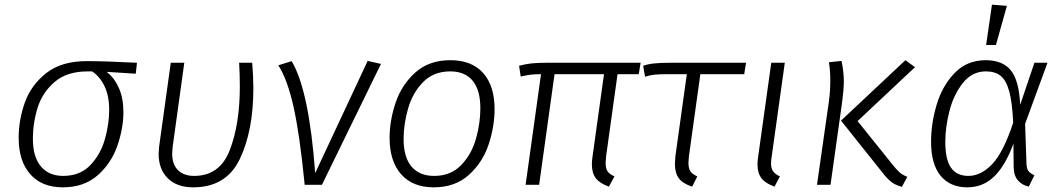

<svg xmlns="http://www.w3.org/2000/svg" viewBox="-20 -792 4547 823"><path d="M60 -201Q60 -278 86.5 -352.5Q113 -427 178 -478.5Q243 -530 352 -530Q429 -530 567 -523L562 -476L437 -484Q470 -459 489.5 -415Q509 -371 509 -312Q509 -242 483 -167Q457 -92 398.5 -40.5Q340 11 249 11Q159 11 109.5 -45.5Q60 -102 60 -201ZM448 -321Q448 -380 428.5 -421.5Q409 -463 375 -486H356Q267 -486 214.5 -441Q162 -396 141.5 -331Q121 -266 121 -196Q121 -120 155 -79Q189 -38 251 -38Q323 -38 367 -84Q411 -130 429.5 -195Q448 -260 448 -321Z M1066 -413Q1066 -232 1008 -110.5Q950 11 808 11Q738 11 699 -28Q660 -67 660 -132Q660 -141 662 -163L712 -523H770L720 -162Q718 -142 718 -134Q718 -87 743 -62.5Q768 -38 812 -38Q923 -38 965.5 -150Q1008 -262 1008 -420Q1008 -475 1005 -523H1061Q1066 -465 1066 -413Z M1331 -50 1556 -531 1613 -518 1360 0H1286Q1265 -214 1238.5 -333Q1212 -452 1173 -512L1230 -530Q1305 -405 1331 -50Z M1650 -201Q1650 -276 1676 -352.5Q1702 -429 1760.5 -481.5Q1819 -534 1911 -534Q2002 -534 2051 -479Q2100 -424 2100 -324Q2100 -250 2074.5 -173Q2049 -96 1990 -42.5Q1931 11 1839 11Q1749 11 1699.5 -45Q1650 -101 1650 -201ZM2039 -328Q2039 -406 2006 -446Q1973 -486 1910 -486Q1838 -486 1793 -439.5Q1748 -393 1729 -326Q1710 -259 1710 -196Q1710 -118 1744 -78Q1778 -38 1841 -38Q1912 -38 1956.5 -84Q2001 -130 2020 -196.5Q2039 -263 2039 -328Z M2578 -122Q2576 -100 2576 -94Q2576 -70 2584.5 -57.5Q2593 -45 2614 -36L2590 8Q2551 -6 2534 -28Q2517 -50 2517 -88Q2517 -103 2520 -122L2569 -474H2357L2291 0H2233L2299 -474Q2273 -474 2255.5 -472Q2238 -470 2212 -464L2205 -510Q2230 -517 2256 -520Q2282 -523 2323 -523H2726L2718 -474H2627Z M2933 -122Q2931 -100 2931 -94Q2931 -70 2939.5 -57.5Q2948 -45 2969 -36L2947 8Q2907 -5 2890 -27.5Q2873 -50 2873 -89Q2873 -98 2875 -122L2924 -474H2844Q2806 -474 2786 -472Q2766 -470 2745 -463L2737 -510Q2756 -517 2783 -520Q2810 -523 2853 -523H3178L3170 -474H2982Z M3288 -122Q3285 -104 3285 -92Q3285 -70 3294 -57.5Q3303 -45 3323 -36L3300 8Q3261 -6 3244 -28Q3227 -50 3227 -88Q3227 -103 3230 -122L3286 -523H3344Z M3762 -53 3585 -275 3861 -534 3902 -504 3656 -273 3803 -90Q3822 -66 3834.5 -54.5Q3847 -43 3869 -34L3846 9Q3817 1 3799.5 -13Q3782 -27 3762 -53ZM3533 -357Q3539 -400 3539 -447Q3539 -491 3533 -525L3587 -531Q3597 -485 3597 -444Q3597 -407 3588 -342L3540 0H3482Z M4353 -343 4414 -523H4470L4374 -261L4380 -90Q4381 -68 4389 -58Q4397 -48 4414 -41L4390 8Q4362 2 4344 -18Q4326 -38 4325 -75L4324 -176Q4289 -81 4241 -35Q4193 11 4126 11Q4053 11 4012 -38.5Q3971 -88 3971 -184Q3971 -263 3995 -343.5Q4019 -424 4072 -479Q4125 -534 4205 -534Q4277 -534 4312.5 -491Q4348 -448 4353 -343ZM4032 -184Q4032 -108 4056.5 -73Q4081 -38 4131 -38Q4185 -38 4233 -88.5Q4281 -139 4323 -266Q4319 -353 4306 -400.5Q4293 -448 4269 -467Q4245 -486 4206 -486Q4147 -486 4107.5 -436.5Q4068 -387 4050 -317Q4032 -247 4032 -184ZM4296 -767 4249 -599H4207L4232 -772Z"/></svg>

Font: Fira Sans Light
Style: Italic
Weight: 300
Italic angle: -8°
Designer: bBox Type GmbH & Carrois Corporate GbR & Edenspiekermann AG
Foundry: bBox Type GmbH & Carrois Corporate GbR & Edenspiekermann AG
Version: Version 4.301